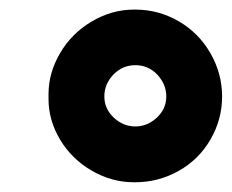

<svg xmlns="http://www.w3.org/2000/svg" viewBox="-20 -744 480 398"><path d="M80.6 -549.3Q80.6 -592.8 104.5 -633.8Q128.4 -674.8 170.2 -699.5Q211.9 -724.1 257.3 -724.1Q258.8 -724.1 260.7 -724.1Q308.6 -724.1 350.3 -700Q392.1 -675.8 416.3 -633.5Q440.4 -591.3 440.4 -543.9Q440.4 -496.6 416.3 -454.8Q392.1 -413.1 350.1 -389.6Q308.1 -366.2 260.7 -366.2Q258.8 -366.2 257.3 -366.2Q211.9 -366.2 170.4 -390.1Q128.9 -414.1 104.7 -454.3Q80.6 -494.6 80.6 -538.6Q80.6 -541.5 80.6 -543.9Q80.6 -546.4 80.6 -549.3ZM306.2 -589.1Q287.6 -608.9 260.7 -608.9Q233.9 -608.9 215.1 -589.4Q196.3 -569.8 196.3 -544.2Q196.3 -518.6 215.8 -500.2Q235.4 -481.9 260.5 -481.9Q285.6 -481.9 305.2 -500.2Q324.7 -518.6 324.7 -543.9Q324.7 -569.3 306.2 -589.1Z"/></svg>

Font: Open Sans Hebrew Extra Bold
Style: Italic
Weight: 800
Italic angle: -12°
Foundry: Ascender Corporation, Yanek Iontef
Version: Version 2.001;PS 002.001;hotconv 1.0.70;makeotf.lib2.5.58329